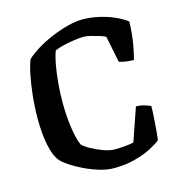

<svg xmlns="http://www.w3.org/2000/svg" viewBox="-107 -815 853 910"><g transform="rotate(-15 319.5 -360.0)"><path d="M341 0Q308 0 270.5 -11.5Q233 -23 197.5 -40Q162 -57 135.5 -75Q109 -93 98 -106Q74 -135 63 -192Q52 -249 52 -318Q52 -375 58 -432Q64 -489 73.5 -534Q83 -579 93 -602Q115 -623 149.5 -644Q184 -665 224.5 -682Q265 -699 305.5 -709.5Q346 -720 379 -720Q417 -720 457.5 -711Q498 -702 533 -686.5Q568 -671 591 -653Q589 -590 580.5 -542.5Q572 -495 565 -471Q538 -471 519 -475Q500 -479 493 -482L467 -611Q456 -617 436.5 -623Q417 -629 396.5 -634Q376 -639 363 -639Q343 -639 316 -635Q289 -631 263 -625Q237 -619 219 -611Q209 -585 201.5 -544Q194 -503 190 -456Q186 -409 186 -365Q186 -299 194.5 -239.5Q203 -180 217 -150Q226 -139 253.5 -123.5Q281 -108 312.5 -96.5Q344 -85 368 -85Q390 -85 418.5 -87.5Q447 -90 461 -94L517 -256Q538 -256 558 -250Q578 -244 588 -239Q588 -215 586 -184.5Q584 -154 581.5 -124.5Q579 -95 576 -74Q559 -60 525.5 -42.5Q492 -25 445 -12.5Q398 0 341 0Z"/></g></svg>

Font: Texturina 72pt
Style: Bold
Weight: 700
Designer: Guillermo Torres Carreño
Foundry: Omnibus-Type
Version: Version 1.002; ttfautohint (v1.8.3)